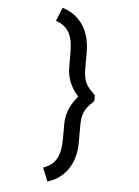

<svg xmlns="http://www.w3.org/2000/svg" viewBox="-61 -803 731 1013"><g transform="rotate(5 305.0 -297.0)"><path d="M438 -281 439 -297 438 -313C409 -344 376 -363 376 -447V-536C376 -659 313 -732 229 -757L200 -686C264 -662 291 -622 291 -521V-447C291 -382 320 -333 352 -297C320 -261 291 -212 291 -147V-73C291 28 264 68 200 92L229 163C313 138 376 65 376 -58V-147C376 -231 409 -250 438 -281Z"/></g></svg>

Font: Necto Mono
Style: Regular
Weight: 400
Designer: Marco Condello
Foundry: Collletttivo
Version: Version 1.300;Glyphs 3.2 (3217)